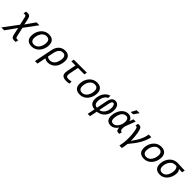

<svg xmlns="http://www.w3.org/2000/svg" viewBox="405 -2573 4651 4651"><g transform="rotate(45 2730.5 -247.5)"><path d="M353 68.8Q356.9 87.9 361.3 100.1Q365.7 112.3 371.8 119.4Q377.9 126.5 386.2 129.2Q394.5 131.8 407.2 131.8Q417 131.8 427 130.6Q437 129.4 443.8 127.9L430.2 200.2Q418 202.6 406.2 203.9Q394.5 205.1 381.8 205.1Q355 205.1 336.4 199.2Q317.9 193.4 305.4 180.9Q293 168.5 284.9 149.2Q276.9 129.9 271 103L246.1 -11.2L231.9 -81.5L191.4 -21L32.2 200.2H-65.9L208.5 -168L165 -362.8Q160.6 -381.8 156.5 -394Q152.3 -406.2 146.2 -413.3Q140.1 -420.4 131.6 -423.1Q123 -425.8 110.8 -425.8Q101.1 -425.8 90.8 -424.6Q80.6 -423.3 73.2 -421.9L87.9 -494.1Q99.1 -496.6 110.6 -497.8Q122.1 -499 134.8 -499Q161.6 -499 180.2 -493.2Q198.7 -487.3 211.2 -475.1Q223.6 -462.9 231.4 -443.4Q239.3 -423.8 245.1 -397L266.1 -305.2L277.8 -244.1L319.8 -305.2L451.2 -490.2H549.8L303.2 -154.8Z M774.9 8.8Q687 8.8 637.9 -36.4Q588.9 -81.5 588.9 -171.9Q588.9 -212.4 597.4 -252.2Q606 -292 622.6 -328.4Q639.2 -364.7 663.6 -396Q688 -427.2 719.7 -450.2Q751.5 -473.1 789.8 -486.1Q828.1 -499 873 -499Q917 -499 951.4 -487.5Q985.8 -476.1 1009.5 -453.4Q1033.2 -430.7 1045.9 -396.7Q1058.6 -362.8 1058.6 -317.9Q1058.6 -277.8 1050 -238Q1041.5 -198.2 1024.9 -161.9Q1008.3 -125.5 983.9 -94.2Q959.5 -63 928 -40Q896.5 -17.1 857.9 -4.2Q819.3 8.8 774.9 8.8ZM971.7 -309.1Q971.7 -368.2 943.8 -397.5Q916 -426.8 862.8 -426.8Q832.5 -426.8 806.6 -416.3Q780.8 -405.8 760 -387.5Q739.3 -369.1 723.4 -345Q707.5 -320.8 697 -293.7Q686.5 -266.6 681.2 -237.5Q675.8 -208.5 675.8 -181.2Q675.8 -122.1 703.6 -92.5Q731.4 -63 784.7 -63Q815.4 -63 841.1 -73.5Q866.7 -84 887.5 -102.3Q908.2 -120.6 924.1 -144.8Q939.9 -168.9 950.4 -196.3Q960.9 -223.6 966.3 -252.7Q971.7 -281.7 971.7 -309.1Z M1329.1 7.3Q1292.5 7.3 1263.9 -2.2Q1235.4 -11.7 1217.3 -23.9L1172.9 200.2H1087.4L1180.7 -266.1Q1190.4 -316.4 1210.2 -358.9Q1230 -401.4 1261 -432.4Q1292 -463.4 1334.2 -481.2Q1376.5 -499 1430.7 -499Q1475.6 -499 1508.5 -486.3Q1541.5 -473.6 1562.7 -450.7Q1584 -427.7 1594.2 -394.8Q1604.5 -361.8 1604.5 -321.8Q1604.5 -289.1 1598.4 -252Q1592.3 -214.8 1579.1 -178.5Q1565.9 -142.1 1543.9 -108.9Q1522 -75.7 1490.7 -50Q1459.5 -24.4 1417 -8.5Q1374.5 7.3 1329.1 7.3ZM1518.1 -316.9Q1518.1 -340.3 1512.7 -360.6Q1507.3 -380.9 1495.4 -395.5Q1483.4 -410.2 1464.8 -418.5Q1446.3 -426.8 1419.9 -426.8Q1392.1 -426.8 1367.7 -416.7Q1343.3 -406.7 1322.8 -384.8Q1302.2 -362.8 1286.6 -327.9Q1271 -293 1261.2 -243.2L1232.4 -99.1Q1253.4 -84 1281 -75.2Q1308.6 -66.4 1335 -66.4Q1364.7 -66.4 1395 -79.3Q1425.3 -92.3 1445.8 -114.3Q1466.3 -136.2 1479.7 -162.6Q1493.2 -189 1502 -220.2Q1510.7 -251.5 1514.4 -275.6Q1518.1 -299.8 1518.1 -316.9Z M2064.5 -4.9Q2041.5 0.5 2013.2 3.7Q1984.9 6.8 1961.4 6.8Q1911.6 6.8 1877.7 -4.2Q1843.8 -15.1 1825.2 -39.1Q1806.6 -63 1803 -100.8Q1799.3 -138.7 1810.5 -192.9L1855.5 -418.9H1714.4L1728.5 -490.2H2174.3L2160.6 -418.9H1940.4L1894.5 -189.9Q1887.7 -156.2 1887.5 -132.6Q1887.2 -108.9 1895.8 -93.8Q1904.3 -78.6 1922.4 -71.8Q1940.4 -64.9 1970.2 -64.9Q1988.8 -64.9 2014.4 -68.4Q2040 -71.8 2064.5 -78.1Z M2424.3 8.8Q2336.4 8.8 2287.4 -36.4Q2238.3 -81.5 2238.3 -171.9Q2238.3 -212.4 2246.8 -252.2Q2255.4 -292 2272 -328.4Q2288.6 -364.7 2313 -396Q2337.4 -427.2 2369.1 -450.2Q2400.9 -473.1 2439.2 -486.1Q2477.5 -499 2522.5 -499Q2566.4 -499 2600.8 -487.5Q2635.3 -476.1 2658.9 -453.4Q2682.6 -430.7 2695.3 -396.7Q2708 -362.8 2708 -317.9Q2708 -277.8 2699.5 -238Q2690.9 -198.2 2674.3 -161.9Q2657.7 -125.5 2633.3 -94.2Q2608.9 -63 2577.4 -40Q2545.9 -17.1 2507.3 -4.2Q2468.8 8.8 2424.3 8.8ZM2621.1 -309.1Q2621.1 -368.2 2593.3 -397.5Q2565.4 -426.8 2512.2 -426.8Q2481.9 -426.8 2456.1 -416.3Q2430.2 -405.8 2409.4 -387.5Q2388.7 -369.1 2372.8 -345Q2356.9 -320.8 2346.4 -293.7Q2335.9 -266.6 2330.6 -237.5Q2325.2 -208.5 2325.2 -181.2Q2325.2 -122.1 2353 -92.5Q2380.9 -63 2434.1 -63Q2464.8 -63 2490.5 -73.5Q2516.1 -84 2536.9 -102.3Q2557.6 -120.6 2573.5 -144.8Q2589.4 -168.9 2599.9 -196.3Q2610.4 -223.6 2615.7 -252.7Q2621.1 -281.7 2621.1 -309.1Z M3026.9 -63Q3070.3 -70.3 3103.3 -94.2Q3136.2 -118.2 3158.2 -152.8Q3180.2 -187.5 3191.2 -229Q3202.1 -270.5 3202.1 -313Q3202.1 -337.9 3198.2 -358.9Q3194.3 -379.9 3186.5 -395.3Q3178.7 -410.6 3167.7 -419.4Q3156.7 -428.2 3143.1 -428.2Q3130.4 -428.2 3121.1 -422.1Q3111.8 -416 3103.8 -401.4Q3095.7 -386.7 3088.6 -362.1Q3081.5 -337.4 3074.2 -299.8ZM2973.1 -423.8Q2942.4 -412.1 2918.9 -387.9Q2895.5 -363.8 2879.4 -331.5Q2863.3 -299.3 2855.2 -261.7Q2847.2 -224.1 2847.2 -186Q2847.2 -131.8 2870.1 -99.6Q2893.1 -67.4 2947.3 -63L3001 -333Q3010.7 -380.4 3025.1 -412.4Q3039.6 -444.3 3058.3 -463.6Q3077.1 -482.9 3099.6 -491Q3122.1 -499 3147.9 -499Q3179.7 -499 3205.3 -486.8Q3231 -474.6 3248.8 -451.4Q3266.6 -428.2 3276.4 -394Q3286.1 -359.9 3286.1 -315.9Q3286.1 -276.9 3278.6 -239Q3271 -201.2 3255.9 -166.7Q3240.7 -132.3 3218 -102.3Q3195.3 -72.3 3165 -49.6Q3134.8 -26.9 3096.7 -12Q3058.6 2.9 3013.2 6.8L2974.1 200.2H2894L2933.1 6.8Q2845.2 -1 2803.7 -47.6Q2762.2 -94.2 2762.2 -173.8Q2762.2 -230.5 2776.4 -283.7Q2790.5 -336.9 2817.6 -380.6Q2844.7 -424.3 2884 -455.3Q2923.3 -486.3 2973.1 -499Z M3589.8 -499Q3618.2 -499 3642.8 -491.5Q3667.5 -483.9 3686 -469.2Q3704.6 -454.6 3716.6 -433.3Q3728.5 -412.1 3731.9 -384.8L3771 -490.2H3848.6L3749 -230Q3746.1 -214.8 3743.9 -202.9Q3741.7 -190.9 3740.7 -180.9Q3739.7 -170.9 3739.3 -161.9Q3738.8 -152.8 3738.8 -144Q3738.8 -125.5 3741.7 -111.1Q3744.6 -96.7 3751.2 -86.9Q3757.8 -77.1 3768.3 -72.5Q3778.8 -67.9 3793.9 -69.8L3779.8 0Q3763.7 2.9 3750 2.9Q3725.1 2.9 3709.5 -4.4Q3693.8 -11.7 3684.8 -25.1Q3675.8 -38.6 3671.9 -58.1Q3668 -77.6 3667 -102.1Q3631.8 -49.3 3586.2 -20.3Q3540.5 8.8 3481 8.8Q3442.4 8.8 3413.3 -3.2Q3384.3 -15.1 3365 -37.1Q3345.7 -59.1 3336.2 -90.1Q3326.7 -121.1 3326.7 -159.2Q3326.7 -193.8 3333.7 -232.4Q3340.8 -271 3355.2 -308.8Q3369.6 -346.7 3391.4 -381.1Q3413.1 -415.5 3442.4 -441.7Q3471.7 -467.8 3508.5 -483.4Q3545.4 -499 3589.8 -499ZM3415 -165Q3415 -64 3502.9 -64Q3533.2 -64 3564 -83Q3594.7 -102.1 3619.4 -135.7Q3644 -169.4 3659.4 -215.3Q3674.8 -261.2 3674.8 -314.9Q3674.8 -365.7 3652.8 -395.8Q3630.9 -425.8 3585.9 -425.8Q3553.7 -425.8 3528.3 -412.4Q3502.9 -398.9 3483.9 -377.2Q3464.8 -355.5 3451.7 -327.6Q3438.5 -299.8 3430.4 -270.8Q3422.4 -241.7 3418.7 -214.1Q3415 -186.5 3415 -165ZM3772 -700.2 3678.7 -568.8H3599.6L3668.9 -700.2ZM3298.8 -490.2Z M4089.4 -228Q4092.3 -193.4 4094.2 -156.5Q4096.2 -119.6 4095.2 -73.7Q4141.1 -138.2 4175.5 -192.4Q4210 -246.6 4233.6 -296.4Q4257.3 -346.2 4271.7 -393.6Q4286.1 -440.9 4292.5 -490.2H4384.3Q4371.1 -424.3 4346.9 -361.8Q4322.8 -299.3 4287.6 -236.6Q4252.4 -173.8 4205.6 -109.9Q4158.7 -45.9 4091.8 32.7Q4090.8 44.4 4088.9 58.8Q4086.9 73.2 4085 87.9Q4083 102.5 4080.8 116Q4078.6 129.4 4076.2 142.6L4064.5 200.2H3979.5L3991.2 142.6Q4001 93.8 4004.6 51.3Q4008.3 8.8 4009.5 -27.1Q4010.7 -63 4010.3 -104.7Q4009.8 -146.5 4004.9 -206.1Q3998.5 -274.4 3990.2 -318.1Q3981.9 -361.8 3973.4 -384.3Q3964.8 -406.7 3955.8 -413.1Q3946.8 -419.4 3932.6 -419.4Q3926.3 -419.4 3922.1 -419.2Q3918 -418.9 3913.1 -418.5L3927.2 -490.2Q3945.8 -493.2 3963.9 -493.2Q3978 -493.2 3992.9 -490Q4007.8 -486.8 4020 -476.3Q4032.2 -465.8 4041.5 -447.5Q4050.8 -429.2 4059.3 -399.9Q4067.9 -370.6 4075.7 -328.4Q4083.5 -286.1 4089.4 -228Z M4623.5 8.8Q4535.6 8.8 4486.6 -36.4Q4437.5 -81.5 4437.5 -171.9Q4437.5 -212.4 4446 -252.2Q4454.6 -292 4471.2 -328.4Q4487.8 -364.7 4512.2 -396Q4536.6 -427.2 4568.4 -450.2Q4600.1 -473.1 4638.4 -486.1Q4676.8 -499 4721.7 -499Q4765.6 -499 4800 -487.5Q4834.5 -476.1 4858.2 -453.4Q4881.8 -430.7 4894.5 -396.7Q4907.2 -362.8 4907.2 -317.9Q4907.2 -277.8 4898.7 -238Q4890.1 -198.2 4873.5 -161.9Q4856.9 -125.5 4832.5 -94.2Q4808.1 -63 4776.6 -40Q4745.1 -17.1 4706.5 -4.2Q4668 8.8 4623.5 8.8ZM4820.3 -309.1Q4820.3 -368.2 4792.5 -397.5Q4764.6 -426.8 4711.4 -426.8Q4681.2 -426.8 4655.3 -416.3Q4629.4 -405.8 4608.6 -387.5Q4587.9 -369.1 4572 -345Q4556.2 -320.8 4545.7 -293.7Q4535.2 -266.6 4529.8 -237.5Q4524.4 -208.5 4524.4 -181.2Q4524.4 -122.1 4552.2 -92.5Q4580.1 -63 4633.3 -63Q4664.1 -63 4689.7 -73.5Q4715.3 -84 4736.1 -102.3Q4756.8 -120.6 4772.7 -144.8Q4788.6 -168.9 4799.1 -196.3Q4809.6 -223.6 4814.9 -252.7Q4820.3 -281.7 4820.3 -309.1Z M5403.3 -419.9Q5419.4 -401.9 5429.7 -373.8Q5439.9 -345.7 5439.9 -316.9Q5439.9 -277.3 5431.6 -238Q5423.3 -198.7 5407.2 -162.6Q5391.1 -126.5 5367.7 -95Q5344.2 -63.5 5314 -40.5Q5283.7 -17.6 5246.3 -4.4Q5209 8.8 5165.5 8.8Q5080.1 8.8 5032.7 -36.6Q4985.4 -82 4985.4 -172.9Q4985.4 -210.9 4993.4 -249.8Q5001.5 -288.6 5017.6 -324.7Q5033.7 -360.8 5057.9 -392.6Q5082 -424.3 5114 -448Q5146 -471.7 5185.8 -485.4Q5225.6 -499 5273.4 -499Q5302.2 -499 5334 -497.6Q5365.7 -496.1 5398.7 -494.6Q5431.6 -493.2 5464.4 -491.7Q5497.1 -490.2 5527.3 -490.2L5512.2 -416.5Q5480.5 -416.5 5453.4 -417.2Q5426.3 -418 5403.3 -419.9ZM5309.6 -424.3Q5305.2 -424.8 5298.8 -425Q5292.5 -425.3 5281.7 -425.5Q5271 -425.8 5268.8 -425.8Q5266.6 -425.8 5261.2 -425.8Q5216.3 -425.8 5181.4 -403.3Q5146.5 -380.9 5122.1 -345.2Q5097.7 -309.6 5085 -266.1Q5072.3 -222.7 5072.3 -180.2Q5072.3 -122.1 5099.1 -92.5Q5126 -63 5177.2 -63Q5205.6 -63 5229.7 -73.2Q5253.9 -83.5 5273.4 -101.3Q5293 -119.1 5307.6 -143.3Q5322.3 -167.5 5332.5 -195.1Q5342.8 -222.7 5347.9 -252.2Q5353 -281.7 5353 -311Q5353 -345.7 5342.8 -375.2Q5332.5 -404.8 5309.6 -424.3Z"/></g></svg>

Font: Code New Roman
Style: Italic
Weight: 400
Italic angle: -11°
Monospace: yes
Designer: Sam Radian
Foundry: Code New Roman
Version: Version 1.508 October 19, 2014